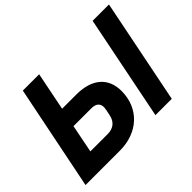

<svg xmlns="http://www.w3.org/2000/svg" viewBox="-139 -952 1206 1206"><g transform="rotate(-45 464.0 -349.0)"><path d="M22 0H328C486 0 600 -102 600 -258C600 -375 522 -443 383 -443H257L308 -698H163ZM643 0H788L928 -698H783ZM193 -128 230 -315H389C431 -315 450 -295 450 -265C450 -252 445 -229 439 -201C428 -149 391 -128 347 -128Z"/></g></svg>

Font: Braiins Sans
Style: Bold Italic
Weight: 700
Italic angle: -11.31°
Designer: Mike Abbink, Paul van der Laan, Pieter van Rosmalen, Jiri Chlebus, Lubos Buracinsky
Foundry: Bold Monday, Sudetype
Version: Version 1.000;hotconv 1.0.109;makeotfexe 2.5.65596